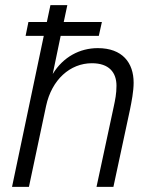

<svg xmlns="http://www.w3.org/2000/svg" viewBox="-20 -730 601 750"><path d="M27 0H93L160 -316C182 -419 254 -483 339 -483C406 -483 435 -447 435 -395C435 -364 430 -340 424 -312L357 0H423L488 -303C494 -333 502 -373 502 -407C502 -485 458 -542 362 -542C292 -542 227 -508 186 -441L217 -590H366L378 -644H229L243 -710H177L163 -644H91L80 -590H151Z"/></svg>

Font: Geist Light
Style: Italic
Weight: 300
Italic angle: -12°
Designer: Basement.studio, Andrés Briganti, Mateo Zaragoza
Foundry: Basement.studio, Vercel, Andrés Briganti, Guido Ferreyra, Mateo Zaragoza
Version: Version 1.500